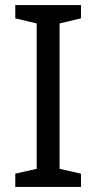

<svg xmlns="http://www.w3.org/2000/svg" viewBox="-20 -734 379 754"><path d="M298 0H40V-52L124 -71V-642L40 -662V-714H298V-662L214 -642V-71L298 -52Z"/></svg>

Font: lkorean05
Style: Book
Weight: 400
Designer: Jelle Bosma - Monotype Design Team
Foundry: Monotype Imaging Inc.
Version: Version 2.003